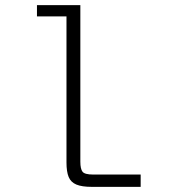

<svg xmlns="http://www.w3.org/2000/svg" viewBox="-20 -728 672 748"><path d="M338 0Q299 0 277.5 -9Q256 -18 247.5 -38.5Q239 -59 239 -95V-664H124V-708H293V-98Q293 -70 301.5 -59Q310 -48 343 -48H528V0Z"/></svg>

Font: Atkinson Hyperlegible Mono ExtraLight
Style: Regular
Weight: 200
Monospace: yes
Designer: Elliott Scott, Megan Eiswerth, Linus Boman, Theodore Petrosky, Letters from Sweden
Foundry: Applied Design Works, Letters from Sweden
Version: Version 2.001